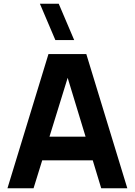

<svg xmlns="http://www.w3.org/2000/svg" viewBox="-20 -1010 723 1030"><path d="M663 0 443 -720H240L20 0H160L206.5 -150H477.5L523 0ZM194 -990 277 -795H378L295 -990ZM245.5 -277 343 -592.5 439 -277Z"/></svg>

Font: Eudonet ExtraBold
Style: Regular
Weight: 800
Designer: Mikhail Sharanda
Foundry: Mikhail Sharanda
Version: Version 4.503;Glyphs 3.1.2 (3151)